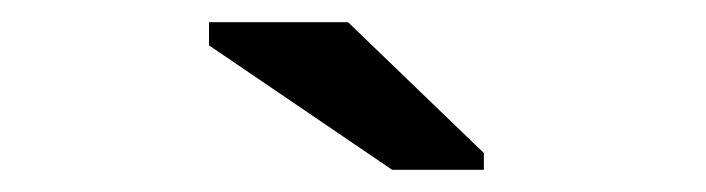

<svg xmlns="http://www.w3.org/2000/svg" viewBox="-20 -732 640 174"><path d="M335.4 -578.1 169.4 -690.9V-711.9H295.4L418.5 -593.3V-578.1Z"/></svg>

Font: Liberation Mono
Style: Bold
Weight: 700
Monospace: yes
Designer: Steve Matteson
Foundry: Ascender Corporation
Version: Version 2.1.5